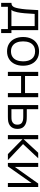

<svg xmlns="http://www.w3.org/2000/svg" viewBox="1332 -1928 715 3420"><g transform="rotate(90 1690.0 -217.5)"><path d="M30 -63Q60.3 -63 78.8 -75.8Q97.2 -88.5 108.5 -115.2Q119.8 -141.8 128.7 -188Q140.3 -248.3 146.9 -325.3Q153.5 -402.3 159.7 -540H516.7V-63H568.3V120H497.7V0H100.7V120H30ZM154.7 -63H443.3V-477H227.7Q222.3 -376.3 215.4 -297.1Q208.5 -217.8 197 -166.3Q187.7 -124.3 179.1 -101.3Q170.5 -78.3 154.7 -63Z M894.2 15Q815 15 757.3 -21.1Q699.7 -57.2 669.1 -121.9Q638.5 -186.7 638.5 -270.7Q638.5 -355.2 669.6 -419.6Q700.7 -484 758.6 -519.5Q816.5 -555 894.2 -555Q973.7 -555 1031.4 -519.1Q1089.2 -483.2 1119.7 -418.8Q1150.2 -354.5 1150.2 -270.7Q1150.2 -185.7 1119.4 -121.1Q1088.7 -56.5 1030.8 -20.8Q972.8 15 894.2 15ZM894.2 -55.3Q952.7 -55.3 992.6 -82.1Q1032.5 -108.8 1052.3 -157.4Q1072.2 -206 1072.2 -270.7Q1072.2 -370.5 1026.7 -427.6Q981.2 -484.7 894.2 -484.7Q835 -484.7 795.2 -457.8Q755.5 -431 736 -383Q716.5 -335 716.5 -270.7Q716.5 -205 736.8 -156.5Q757 -108 796.8 -81.7Q836.5 -55.3 894.2 -55.3Z M1259.7 0V-540H1333V-305.3H1637.7V-540H1711V0H1637.7V-235H1333V0Z M1851.3 0 1850.7 -540H1924.7V-336.7H2051Q2108.3 -336.7 2137.7 -331.3Q2202 -319.3 2238.8 -280Q2275.7 -240.7 2275.7 -168.3Q2275.7 -123.5 2259.7 -90Q2243.7 -56.5 2215.2 -35.9Q2186.8 -15.3 2149.3 -7Q2130.5 -3 2107.8 -1.5Q2085.2 0 2057.7 0ZM2054.7 -63Q2078.2 -63 2096.5 -64.2Q2114.8 -65.3 2129.3 -69.3Q2159.8 -78 2179.8 -101.9Q2199.7 -125.8 2199.7 -168.3Q2199.7 -211.8 2179.5 -236Q2159.3 -260.2 2122.7 -268Q2096.8 -273.7 2054.7 -273.7H1924.7V-63Z M2385.2 0 2385.5 -540H2459.5V-280L2700.5 -540H2798.5L2545.5 -270L2831.5 0H2724.5L2459.5 -260V0Z M3310.5 -540V0H3239.2V-420.7L2943.2 0H2881.2V-540H2952.5V-123L3248.8 -540Z"/></g></svg>

Font: Manrope
Style: Regular
Weight: 400
Designer: Mikhail Sharanda
Foundry: Mikhail Sharanda
Version: Version 4.503